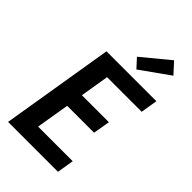

<svg xmlns="http://www.w3.org/2000/svg" viewBox="-290 -1085 1181 1181"><g transform="rotate(45 300.0 -495.0)"><path d="M31 0 152 -735H586L568 -625H267L236 -437H471L452 -327H218L182 -110H483L465 0ZM361 -786 308 -844 485 -990 549 -920Z"/></g></svg>

Font: Iosevka SS04 XBd Ex Obl
Style: Regular
Weight: 800
Width: 7
Italic angle: -9°
Monospace: yes
Designer: Belleve Invis
Foundry: Belleve Invis
Version: Version 19.0.0; ttfautohint (v1.8.4)